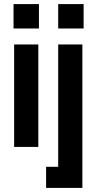

<svg xmlns="http://www.w3.org/2000/svg" viewBox="-20 -717 473 937"><path d="M49 -500H167V0H49ZM170 -578V-697H46V-578ZM205 97H264V-500H382V200H205ZM388 -578V-697H264V-578Z"/></svg>

Font: CyStack Display SemiBold
Style: Regular
Weight: 600
Designer: Weizhong Zhang
Foundry: 本地遙控
Version: Version 1.000;Glyphs 3.1.2 (3151)